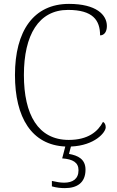

<svg xmlns="http://www.w3.org/2000/svg" viewBox="-20 -744 604 988"><path d="M314 224C376 224 420 197 420 129C420 74 380 56 335 48L345 10C468 5 524 -63 524 -89C524 -102 519 -112 510 -117C484 -67 433 -24 334 -24C176 -24 103 -154 103 -358C103 -564 179 -693 330 -693C458 -693 495 -640 495 -562C516 -562 530 -580 530 -610C530 -668 475 -724 335 -724C153 -724 57 -585 57 -358C57 -139 143 2 316 10L300 71C355 75 384 92 384 132C384 177 354 196 310 196C288 196 271 192 247 187V215C271 222 294 224 314 224Z"/></svg>

Font: Noto Serif Myanmar ExtraLight
Style: Regular
Weight: 200
Designer: Ben Mitchell and the Monotype Design Team
Foundry: Monotype Imaging Inc.
Version: Version 2.106